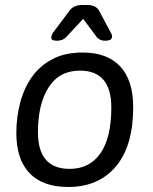

<svg xmlns="http://www.w3.org/2000/svg" viewBox="-20 -738 609 764"><path d="M309 -529Q407 -529 458.5 -473.5Q510 -418 510 -312Q510 -157 441 -75.5Q372 6 252 6Q150 6 97.5 -49Q45 -104 45 -209Q45 -271 60 -328.5Q75 -386 106.5 -431Q138 -476 188 -502.5Q238 -529 309 -529ZM298 -457Q216 -457 173.5 -390.5Q131 -324 131 -212Q131 -66 257 -66Q337 -66 380 -128.5Q423 -191 423 -310Q423 -457 298 -457ZM330 -718Q344 -718 356 -712.5Q368 -707 374 -696L421 -608Q426 -600 426 -591Q424 -576 400 -576H398Q388 -576 380.5 -579Q373 -582 366 -589L311 -663L242 -589Q234 -582 226 -579Q218 -576 207 -576H205Q184 -576 184 -588Q184 -597 191 -608L257 -696Q265 -707 277.5 -712.5Q290 -718 305 -718Z"/></svg>

Font: Asap VF Beta
Style: Italic
Weight: 400
Italic angle: -6°
Designer: Pablo Cosgaya
Foundry: Pablo Cosgaya
Version: Version 1.007